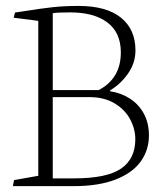

<svg xmlns="http://www.w3.org/2000/svg" viewBox="-20 -634 559 654"><path d="M487.3 -172.4Q487.3 -214.8 470 -246.8Q452.6 -278.8 422.6 -298.1Q392.6 -317.4 355 -323.2V-326.2Q390.6 -347.2 416 -383.3Q441.4 -419.4 441.4 -462.4Q441.4 -534.2 391.8 -574Q342.3 -613.8 247.6 -613.8Q198.7 -613.8 158.9 -609.4Q119.1 -605 64 -596.2L31.2 -591.3L26.4 -573.7L110.4 -563V-35.2L27.8 -20.5L23.9 0H231.4Q315.4 0 373 -22.2Q430.7 -44.4 459 -83.5Q487.3 -122.6 487.3 -172.4ZM219.2 -591.8Q300.3 -591.8 345.9 -557.4Q391.6 -522.9 391.6 -455.6Q391.6 -410.2 372.1 -377.9Q352.5 -345.7 315.9 -327.1H159.7V-588.9Q172.9 -591.8 219.2 -591.8ZM284.7 -303.2Q334.5 -303.2 369.9 -282.2Q405.3 -261.2 423.1 -228Q440.9 -194.8 440.9 -159.7Q440.9 -92.8 392.3 -59.6Q343.8 -26.4 231 -26.4H159.7V-303.2Z"/></svg>

Font: Neuton ExtraLight
Style: Regular
Weight: 275
Designer: Brian M Zick
Foundry: Brian M Zick
Version: Version 1.560